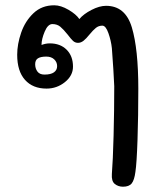

<svg xmlns="http://www.w3.org/2000/svg" viewBox="-20 -481 611 726"><path d="M503 -145Q503 -43 500 47Q497 137 492 169Q488 200 478 212.5Q468 225 445 225Q427 225 414 214.5Q401 204 403 177Q407 127 409.5 32Q412 -63 412 -155Q411 -178 408.5 -220Q406 -262 403 -299Q400 -327 390 -355.5Q380 -384 367 -384Q353 -384 342.5 -375.5Q332 -367 318 -350Q306 -335 296 -327Q286 -319 275 -319Q264 -319 256 -326.5Q248 -334 236 -350Q220 -370 208 -380Q196 -390 178 -390Q161 -390 149 -361.5Q137 -333 137 -311Q153 -317 168 -317Q208 -317 232 -293Q256 -269 256 -229Q256 -195 225.5 -170.5Q195 -146 156 -146Q104 -146 74.5 -179Q45 -212 45 -274Q45 -314 60 -357.5Q75 -401 106.5 -431Q138 -461 185 -461Q210 -461 239 -444Q268 -427 280 -409Q296 -428 326 -443.5Q356 -459 381 -459Q454 -459 478.5 -377.5Q503 -296 503 -145ZM196 -231Q196 -246 185 -256.5Q174 -267 155 -267Q134 -267 123.5 -260.5Q113 -254 113 -238Q113 -222 121.5 -210.5Q130 -199 148 -199Q172 -199 184 -207.5Q196 -216 196 -231Z"/></svg>

Font: Itim
Style: Regular
Weight: 400
Designer: Suppakit Chalermlarp
Version: Version 1.002g